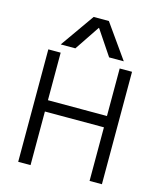

<svg xmlns="http://www.w3.org/2000/svg" viewBox="-141 -1102 1013 1204"><g transform="rotate(15 365.0 -500.0)"><path d="M556.6 0V-730H636.7V0ZM93.3 0V-730H173.4V0ZM133.3 -348V-421.4H596.7V-348ZM160.3 -780 315.3 -1000H414L569.7 -780H474.6L366 -941.9H364L255.4 -780Z"/></g></svg>

Font: M PLUS 1 Thin
Style: Regular
Weight: 100
Designer: Coji Morishita
Foundry: UNDERFOREST DESIGN
Version: Version 1.001